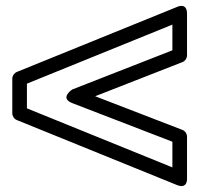

<svg xmlns="http://www.w3.org/2000/svg" viewBox="-20 -744 690 656"><path d="M72 -458.2 569 -659.9V-572.1L226.9 -438.3C226.9 -438.3 181.8 -409.1 227 -391.7L569 -259.8V-172.1L72 -373.8ZM37.6 -498.2C28.9 -494.6 22 -485.3 22 -475V-357C22 -347.6 28 -337.7 37.6 -333.8L584.6 -111.8C622.2 -96.6 619 -135 619 -135V-277C619 -286.8 612.7 -296.6 603 -300.3L305.1 -415.2L603.1 -531.7C612.2 -535.3 619 -544.6 619 -555V-697C619 -737.6 584.6 -720.2 584.6 -720.2Z"/></svg>

Font: Hussar Ekologiczny
Style: Regular
Weight: 400
Foundry: Cannot Into Space Fonts
Version: Version 0.97